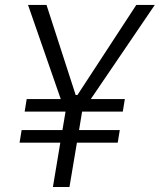

<svg xmlns="http://www.w3.org/2000/svg" viewBox="-20 -747 638 767"><path d="M165.8 -727.3 282.3 -367.5H289.4L524.5 -727.3H598.4L342.7 -351.2H478.7L470.5 -301.1H308.6L308.2 -300.8H307.9L295.8 -227.3H458.5L450.3 -177.2H287.3L257.5 0H191.4L220.9 -177.2H58.2L66.4 -227.3H229.4L241.8 -301.1H241.1L240.1 -300.8V-301.1H78.5L86.6 -351.2H222.7L92 -727.3Z"/></svg>

Font: Inter UI Light
Style: Italic
Weight: 300
Italic angle: 9.39999°
Designer: Rasmus Andersson
Foundry: rsms
Version: 3.2;8d6f07862